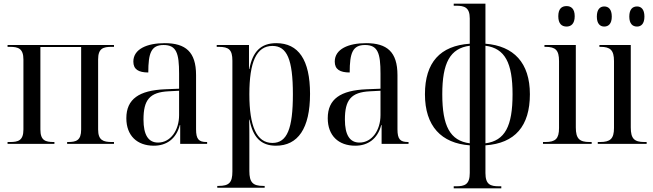

<svg xmlns="http://www.w3.org/2000/svg" viewBox="-20 -780 3539 1041"><path d="M21 0H275V-10H272C226 -10 199 -18 199 -78V-525H420V-78C420 -18 393 -10 348 -10H344V0H598V-10H587C540 -10 512 -19 512 -78V-458C512 -518 540 -526 585 -526H598V-536H21V-526H34C79 -526 107 -517 107 -457V-78C107 -18 79 -10 34 -10H21Z M814 10C882 10 935 -26 955 -102H957V0H1103V-10H1100C1058 -10 1043 -25 1043 -79V-373C1043 -499 986 -546 873 -546C777 -546 703 -514 703 -446C703 -404 731 -387 784 -387C784 -493 800 -536 867 -536C937 -536 951 -491 951 -381V-299L875 -296C734 -290 665 -243 665 -139C665 -45 723 10 814 10ZM837 -7C784 -7 758 -49 758 -132C758 -238 791 -280 894 -285L951 -288V-156C951 -74 905 -7 837 -7Z M1158 238H1415V228H1407C1351 228 1332 209 1332 147V-16C1332 -55 1332 -92 1331 -131H1333C1351 -36 1395 10 1476 10C1595 10 1661 -83 1661 -271C1661 -456 1598 -546 1478 -546C1395 -546 1350 -501 1332 -406H1330V-536H1155V-526H1166C1221 -526 1240 -510 1240 -451V150C1240 210 1222 228 1165 228H1158ZM1457 -5C1371 -5 1332 -96 1332 -269C1332 -443 1370 -531 1457 -531C1536 -531 1568 -458 1568 -269C1568 -83 1537 -5 1457 -5Z M1906 10C1974 10 2027 -26 2047 -102H2049V0H2195V-10H2192C2150 -10 2135 -25 2135 -79V-373C2135 -499 2078 -546 1965 -546C1869 -546 1795 -514 1795 -446C1795 -404 1823 -387 1876 -387C1876 -493 1892 -536 1959 -536C2029 -536 2043 -491 2043 -381V-299L1967 -296C1826 -290 1757 -243 1757 -139C1757 -45 1815 10 1906 10ZM1929 -7C1876 -7 1850 -49 1850 -132C1850 -238 1883 -280 1986 -285L2043 -288V-156C2043 -74 1997 -7 1929 -7Z M2440 241H2698V230H2686C2639 230 2612 221 2612 158V8C2772 -3 2853 -96 2853 -269C2853 -440 2765 -531 2612 -543V-760H2440V-749H2453C2498 -749 2527 -740 2527 -680V-543C2367 -532 2284 -442 2284 -269C2284 -96 2373 -3 2527 8V158C2527 221 2499 230 2453 230H2440ZM2527 -532V-3C2420 -17 2378 -97 2378 -269C2378 -439 2420 -518 2527 -532ZM2612 -3V-532C2718 -518 2759 -439 2759 -269C2759 -96 2718 -17 2612 -3Z M3052 -636C3076 -636 3096 -651 3096 -692C3096 -733 3076 -747 3052 -747C3026 -747 3007 -733 3007 -692C3007 -651 3026 -636 3052 -636ZM2924 0H3188V-10H3176C3122 -10 3102 -28 3102 -89V-536H2932V-526H2938C2992 -526 3011 -508 3011 -449V-86C3011 -28 2992 -10 2937 -10H2924Z M3434 -636C3456 -636 3474 -651 3474 -690C3474 -730 3456 -745 3434 -745C3410 -745 3392 -730 3392 -690C3392 -651 3410 -636 3434 -636ZM3256 -636C3279 -636 3297 -651 3297 -690C3297 -730 3279 -745 3256 -745C3234 -745 3216 -730 3216 -690C3216 -651 3234 -636 3256 -636ZM3221 0H3486V-10H3474C3419 -10 3400 -28 3400 -89V-536H3230V-526H3236C3289 -526 3309 -508 3309 -449V-86C3309 -28 3289 -10 3234 -10H3221Z"/></svg>

Font: Noto Serif Display SemiCondensed
Style: Regular
Weight: 400
Width: 4
Designer: Monotype Design Team
Foundry: Monotype Imaging Inc.
Version: Version 2.009